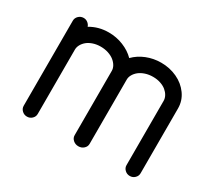

<svg xmlns="http://www.w3.org/2000/svg" viewBox="-110 -723 994 908"><g transform="rotate(30 386.5 -269.5)"><path d="M715.3 -36.9Q715.3 -21.7 704.1 -10.9Q692.9 0 677 0Q661.1 0 649.8 -10.9Q638.4 -21.7 638.4 -36.6V-388.2Q638.4 -401.6 631.3 -414.7Q624.3 -427.7 611.8 -438.1Q599.4 -448.5 580.3 -455Q561.3 -461.4 539.1 -461.4Q516.6 -461.4 497.2 -455Q477.8 -448.5 464.8 -438.1Q451.9 -427.7 444.5 -414.7Q437 -401.6 437 -388.2V-36.6Q437 -21.5 425 -10.7Q413.1 0 396.2 0Q379.4 0 367.3 -10.7Q355.2 -21.5 355.2 -36.6V-388.2Q355.2 -401.6 347.8 -414.7Q340.3 -427.7 327.4 -438.1Q314.5 -448.5 295 -455Q275.6 -461.4 253.2 -461.4Q231 -461.4 211.9 -455Q192.9 -448.5 180.4 -438.1Q168 -427.7 160.9 -414.7Q153.8 -401.6 153.8 -388.2V-36.6Q153.8 -21.5 142.5 -10.7Q131.1 0 115.5 0Q99.6 0 88.3 -10.9Q76.9 -21.7 76.9 -36.9V-501.5Q76.9 -516.6 88.3 -527.6Q99.6 -538.6 115.5 -538.6Q128.2 -538.6 138.3 -530.8Q148.4 -522.9 152.1 -511.5Q196.8 -538.6 253.2 -538.6Q294.7 -538.6 332.5 -523.3Q370.4 -508.1 396.2 -481.7Q422.4 -508.5 459.8 -523.6Q497.3 -538.6 539.1 -538.6Q585.7 -538.6 626 -519.9Q666.3 -501.2 690.8 -467Q715.3 -432.9 715.3 -390.9Z"/></g></svg>

Font: Tecnico
Style: Grueso
Weight: 700
Version: Version 1.3